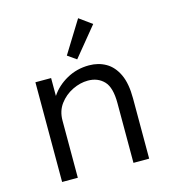

<svg xmlns="http://www.w3.org/2000/svg" viewBox="-103 -766 757 850"><g transform="rotate(-15 275.0 -341.0)"><path d="M77 0V-457H149V-375Q176 -416 222.5 -442Q269 -468 325 -468Q368 -468 402 -448.5Q436 -429 456 -387Q476 -345 476 -276V0H404V-274Q404 -346 376 -375Q348 -404 303 -404Q267 -404 231.5 -386.5Q196 -369 172.5 -337.5Q149 -306 149 -262V0ZM282 -507 242 -535 333 -682 391 -640Z"/></g></svg>

Font: Inconsolata SemiExpanded
Style: Regular
Weight: 400
Width: 6
Monospace: yes
Designer: Raph Levien, Cyreal, Brenton Simpson
Foundry: Raph Levien, Cyreal, Google
Version: Version 3.000; ttfautohint (v1.8.2.53-6de2)